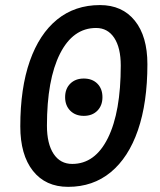

<svg xmlns="http://www.w3.org/2000/svg" viewBox="-20 -723 626 753"><path d="M247.1 9.8Q158.7 9.8 109.1 -53Q59.6 -115.7 59.6 -227.5Q59.6 -377 96.9 -483.4Q134.3 -589.8 204.1 -646.5Q273.9 -703.1 372.1 -703.1Q459.5 -703.1 508.8 -641.8Q558.1 -580.6 558.1 -471.2Q558.1 -320.3 521 -212.6Q483.9 -105 414.3 -47.6Q344.7 9.8 247.1 9.8ZM263.2 -80.1Q353 -80.1 403.3 -181.9Q453.6 -283.7 453.6 -465.8Q453.6 -535.6 428 -574.5Q402.3 -613.3 356.9 -613.3Q266.1 -613.3 215.1 -512Q164.1 -410.6 164.1 -230Q164.1 -159.2 190.2 -119.6Q216.3 -80.1 263.2 -80.1ZM308.6 -268.6Q275.9 -268.6 255.6 -288.8Q235.4 -309.1 235.4 -341.8Q235.4 -375 255.6 -395Q275.9 -415 308.6 -415Q341.8 -415 361.8 -395Q381.8 -375 381.8 -341.8Q381.8 -309.1 361.8 -288.8Q341.8 -268.6 308.6 -268.6Z"/></svg>

Font: Cascadia Code NF
Style: Italic
Weight: 400
Italic angle: -10°
Monospace: yes
Designer: Aaron Bell
Foundry: Saja Typeworks
Version: Version 2404.023; ttfautohint (v1.8.4)